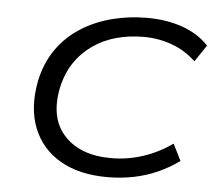

<svg xmlns="http://www.w3.org/2000/svg" viewBox="-43 -543 674 598"><g transform="rotate(5 294.5 -244.5)"><path d="M313 8Q225 8 165.5 -26.5Q106 -61 81 -124Q56 -187 72 -271Q84 -328 113.5 -370.5Q143 -413 186.5 -441Q230 -469 283 -483Q336 -497 393 -497Q456 -497 506 -479Q556 -461 587 -427L552 -375Q520 -406 477.5 -421.5Q435 -437 389 -437Q343 -437 303 -426Q263 -415 230 -392Q197 -369 174.5 -335.5Q152 -302 142 -256Q123 -161 173 -106.5Q223 -52 320 -52Q371 -52 419.5 -68Q468 -84 510 -114L536 -62Q506 -40 470.5 -24Q435 -8 395.5 0Q356 8 313 8Z"/></g></svg>

Font: Nunito Sans 10pt Expanded Light
Style: Italic
Weight: 300
Width: 7
Italic angle: -9°
Designer: Vernon Adams
Foundry: Vernon Adams
Version: Version 3.101;gftools[0.9.27]